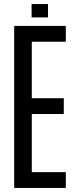

<svg xmlns="http://www.w3.org/2000/svg" viewBox="-20 -928 375 948"><path d="M50 0V-800H305V-722H137V-443H295V-365H137V-78H305V0ZM136 -842V-908H217V-842Z"/></svg>

Font: Big Shoulders Display SemiBold
Style: Regular
Weight: 600
Designer: Patric King
Foundry: XO Type Co
Version: Version 1.000; ttfautohint (v1.8.2)